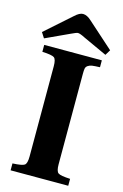

<svg xmlns="http://www.w3.org/2000/svg" viewBox="-135 -964 654 1023"><g transform="rotate(15 192.0 -452.5)"><path d="M33.2 0V-38.1Q86.4 -40.5 99.1 -49.8Q111.8 -59.1 111.8 -97.2V-595.2Q111.8 -633.3 99.1 -642.3Q86.4 -651.4 33.2 -653.8V-691.9H351.1V-653.8Q322.3 -652.8 308.6 -650.9Q294.9 -648.9 285.4 -642.3Q275.9 -635.7 273.9 -625.7Q272 -615.7 272 -595.2V-97.2Q272 -59.1 284.9 -49.8Q297.9 -40.5 351.1 -38.1V0ZM3.9 -754.9 146 -880.9Q171.4 -904.8 190.9 -904.8Q213.4 -904.8 237.8 -881.8L379.9 -754.9L361.8 -725.1L231 -785.2Q202.6 -799.8 190.9 -799.8Q183.1 -799.8 152.8 -785.2L22.9 -725.1Z"/></g></svg>

Font: Linguistics Pro
Style: Bold
Weight: 700
Designer: Stefan Peev, Context Ltd
Foundry: Stefan Peev, Context Ltd
Version: Version 001.000